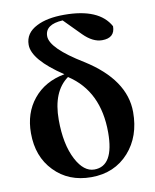

<svg xmlns="http://www.w3.org/2000/svg" viewBox="-92 -896 794 983"><g transform="rotate(-10 305.5 -404.5)"><path d="M274 -509Q189 -448 189 -301Q189 -173 231 -93Q270 -19 325 -19Q427 -19 427 -194Q427 -408 275 -508ZM297 -799Q205 -794 205 -733Q205 -670 369 -570Q571 -443 571 -274Q571 -148 499 -67Q424 17 303 17Q185 17 111 -60Q37 -136 37 -258Q37 -363 95 -434Q154 -507 258 -526Q104 -628 104 -706Q104 -767 166 -798Q220 -826 309 -826Q491 -826 546 -725Q546 -664 479 -664Q431 -664 383 -712Z"/></g></svg>

Font: Source Han Serif CN Heavy
Style: Regular
Weight: 900
Designer: Ryoko NISHIZUKA  (kana & ideographs); Frank Grießhammer (Latin, Greek & Cyrillic); Wenlong ZHANG  (bopomofo); Sandoll Co
Foundry: Adobe Systems Incorporated
Version: Version 1.000;PS 1;hotconv 16.6.53;makeotf.lib2.5.65590